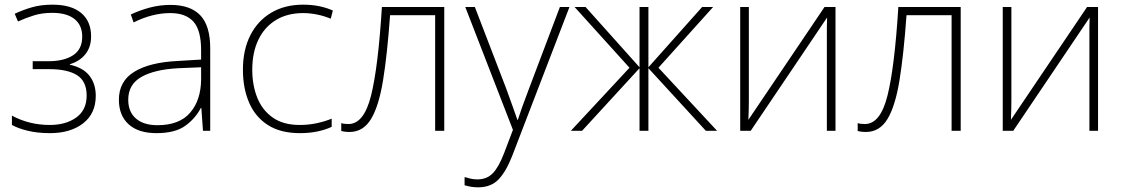

<svg xmlns="http://www.w3.org/2000/svg" viewBox="-20 -560 4811 822"><path d="M205 -540Q285 -540 327.5 -504.5Q370 -469 370 -404Q370 -359 346 -328.5Q322 -298 279 -285V-283Q337 -270 363.5 -235Q390 -200 390 -150Q390 -74 336 -32Q282 10 194 10Q141 10 99.5 0Q58 -10 31 -25V-65Q105 -25 193 -25Q262 -25 306.5 -57Q351 -89 351 -151Q351 -212 310 -238Q269 -264 191 -264H120V-298H189Q254 -298 293 -323.5Q332 -349 332 -403Q332 -452 299 -478.5Q266 -505 204 -505Q161 -505 126.5 -494.5Q92 -484 57 -468L43 -501Q79 -518 117.5 -529Q156 -540 205 -540Z M710 -539Q795 -539 837.5 -494.5Q880 -450 880 -353V0H849L842 -98H840Q816 -52 772.5 -21Q729 10 650 10Q572 10 530.5 -28Q489 -66 489 -133Q489 -212 554.5 -252.5Q620 -293 741 -299L841 -305V-345Q841 -431 808 -467.5Q775 -504 709 -504Q632 -504 552 -464L540 -498Q578 -516 621 -527.5Q664 -539 710 -539ZM745 -268Q643 -263 586 -231Q529 -199 529 -133Q529 -81 562 -52.5Q595 -24 654 -24Q748 -24 794 -77.5Q840 -131 841 -219V-272Z M1264 10Q1182 10 1128 -24Q1074 -58 1047 -119.5Q1020 -181 1020 -262Q1020 -346 1051.5 -408.5Q1083 -471 1141 -505.5Q1199 -540 1278 -540Q1315 -540 1346.5 -533.5Q1378 -527 1405 -515L1396 -480Q1367 -492 1336.5 -498Q1306 -504 1278 -504Q1210 -504 1161 -474Q1112 -444 1086 -389.5Q1060 -335 1060 -262Q1060 -195 1081.5 -141.5Q1103 -88 1148 -56.5Q1193 -25 1263 -25Q1301 -25 1336 -32.5Q1371 -40 1400 -52V-17Q1375 -5 1340.5 2.5Q1306 10 1264 10Z M1882 0H1843V-495H1650Q1638 -327 1620 -216.5Q1602 -106 1568.5 -50.5Q1535 5 1476 5Q1463 5 1454.5 3.5Q1446 2 1441 1V-33Q1451 -29 1472 -29Q1538 -29 1568.5 -150.5Q1599 -272 1615 -530H1882Z M1972 -530H2013L2146 -184Q2163 -138 2175 -104Q2187 -70 2195 -47H2197Q2204 -69 2216 -103Q2228 -137 2245 -181L2377 -530H2418L2173 107Q2147 174 2114.5 208Q2082 242 2027 242Q1997 242 1969 233V198Q1983 202 1995.5 205Q2008 208 2024 208Q2064 208 2089.5 182Q2115 156 2138 96L2176 -4Z M3033 -530 2799 -270 3050 0H3002L2756 -268V0H2718V-268L2472 0H2424L2675 -270L2440 -530H2487L2718 -272V-530H2756V-272L2986 -530Z M3186 -133Q3186 -110 3185.5 -90Q3185 -70 3184 -47L3510 -530H3557V0H3520V-404Q3520 -425 3520 -444Q3520 -463 3521 -485L3194 0H3149V-530H3186Z M4093 0H4054V-495H3861Q3849 -327 3831 -216.5Q3813 -106 3779.5 -50.5Q3746 5 3687 5Q3674 5 3665.5 3.5Q3657 2 3652 1V-33Q3662 -29 3683 -29Q3749 -29 3779.5 -150.5Q3810 -272 3826 -530H4093Z M4310 -133Q4310 -110 4309.5 -90Q4309 -70 4308 -47L4634 -530H4681V0H4644V-404Q4644 -425 4644 -444Q4644 -463 4645 -485L4318 0H4273V-530H4310Z"/></svg>

Font: Noto Sans ExtraLight
Style: Regular
Weight: 200
Designer: Monotype Design Team
Foundry: Monotype Imaging Inc.
Version: Version 2.007